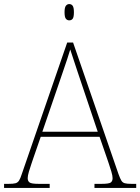

<svg xmlns="http://www.w3.org/2000/svg" viewBox="-24 -923 689 943"><path d="M-4 0V-20H18Q41 -20 52 -23Q63 -26 69.5 -36Q76 -46 83 -68L306 -714H335L558 -68Q566 -46 572 -36Q578 -26 589 -23Q600 -20 623 -20H645V0H440V-20H474Q512 -20 520.5 -27Q529 -34 529 -48Q529 -60 523 -80Q517 -100 510.5 -119Q504 -138 501 -147L465 -251H176L140 -147Q137 -138 130.5 -119Q124 -100 118 -80Q112 -60 112 -48Q112 -34 121 -27Q130 -20 167 -20H220V0ZM184 -276H456L379 -505Q370 -532 359 -564.5Q348 -597 338 -628Q328 -659 321 -680Q317 -665 306.5 -634Q296 -603 285 -570.5Q274 -538 266 -515ZM316 -823Q306 -823 299.5 -831Q293 -839 293 -863Q293 -886 299.5 -894.5Q306 -903 316 -903Q327 -903 333 -894.5Q339 -886 339 -863Q339 -839 333 -831Q327 -823 316 -823Z"/></svg>

Font: Noto Serif Thin
Style: Regular
Weight: 100
Designer: Monotype Design Team
Foundry: Monotype Imaging Inc.
Version: Version 2.015